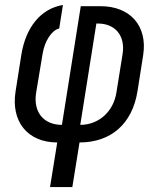

<svg xmlns="http://www.w3.org/2000/svg" viewBox="-20 -575 640 775"><path d="M182 180H272L301 0C428 0 514 -75 535 -207L558 -353C576 -470 506 -550 386 -550H306L230 -71C155 -71 113 -124 126 -202L152 -358C160 -408 188 -453 219 -460L234 -555C145 -540 84 -466 66 -353L43 -207C23 -84 92 0 211 0ZM304 -71 369 -480H375C446 -480 486 -430 475 -358L450 -202C438 -124 378 -71 304 -71Z"/></svg>

Font: JetBrains Mono
Style: Italic
Weight: 400
Italic angle: -9°
Monospace: yes
Designer: Philipp Nurullin, Konstantin Bulenkov
Foundry: JetBrains
Version: Version 2.305